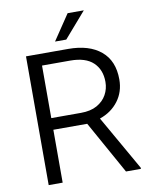

<svg xmlns="http://www.w3.org/2000/svg" viewBox="-97 -974 820 1044"><g transform="rotate(-10 313.0 -451.5)"><path d="M512.7 0 350.1 -292H163.1V0H85.9V-710.9H318.8Q434.1 -710.9 499 -656.7Q564 -602.5 564 -499.5Q564 -431.2 525.9 -380.6Q487.8 -330.1 423.3 -308.1L595.2 -6.3V0ZM318.8 -646.5H163.1V-356.4H327.1Q380.4 -356.4 415.8 -376.2Q451.2 -396 469.2 -428.5Q487.3 -460.9 487.3 -499.5Q487.3 -566.9 445.3 -606.7Q403.3 -646.5 318.8 -646.5ZM255.4 -762.7 349.6 -902.8H439L317.4 -762.7Z"/></g></svg>

Font: Vazirmatn FD Light
Style: Regular
Weight: 300
Designer: Saber Rastikerdar
Foundry: Saber Rastikerdar
Version: Version 33.003